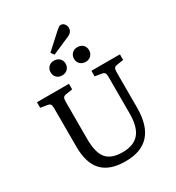

<svg xmlns="http://www.w3.org/2000/svg" viewBox="-255 -1266 1319 1435"><g transform="rotate(-30 405.0 -549.0)"><path d="M404 14Q269 14 203.5 -54.5Q138 -123 138 -265V-596Q138 -621 131.5 -630.5Q125 -640 105 -643L49 -652V-700H325V-652L267 -643Q249 -640 243 -629.5Q237 -619 237 -592V-272Q237 -157 279 -106.5Q321 -56 418 -56Q515 -56 561 -110.5Q607 -165 607 -279V-596Q607 -621 600.5 -630.5Q594 -640 574 -643L519 -652V-700H765V-652L708 -643Q689 -640 683 -630Q677 -620 677 -592V-291Q677 14 404 14ZM341 -942 321 -970 452 -1089Q465 -1100 473.5 -1106Q482 -1112 491 -1112Q510 -1112 522 -1096.5Q534 -1081 534 -1064Q534 -1043 523 -1029.5Q512 -1016 492 -1008ZM516 -779Q488 -779 469.5 -796.5Q451 -814 451 -842Q451 -870 469.5 -888Q488 -906 516 -906Q545 -906 563 -888.5Q581 -871 581 -843Q581 -815 563 -797Q545 -779 516 -779ZM313 -779Q285 -779 267 -796.5Q249 -814 249 -842Q249 -870 267 -888Q285 -906 313 -906Q342 -906 360.5 -888.5Q379 -871 379 -843Q379 -815 360.5 -797Q342 -779 313 -779Z"/></g></svg>

Font: Literata 12pt
Style: Regular
Weight: 400
Designer: Latin by Veronika Burian and Jose Scaglione. Greek by Irene Vlachou. Cyrillic by Vera Evstafieva.
Foundry: TypeTogether
Version: Version 3.002